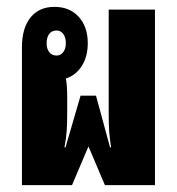

<svg xmlns="http://www.w3.org/2000/svg" viewBox="-20 -540 516 560"><path d="M44 0V-402Q44 -458 69 -489Q94 -520 139 -520Q183 -520 209.5 -491Q236 -462 236 -414Q236 -375 218.5 -347.5Q201 -320 172 -311Q176 -293 176 -257V-212Q176 -179 174.5 -158Q173 -137 168 -110H171L215 -261H260L301 -110H304Q300 -136 298.5 -156.5Q297 -177 297 -212V-512H432V0H286L238 -113L190 0ZM145 -378Q157 -378 164.5 -388Q172 -398 172 -414Q172 -431 164.5 -441Q157 -451 145 -451Q131 -451 123.5 -441Q116 -431 116 -414Q116 -398 123.5 -388Q131 -378 145 -378Z"/></svg>

Font: Noto Sans Thai Looped UI Condensed ExtraBold
Style: Regular
Weight: 800
Width: 3
Designer: Cadson Demak Team
Foundry: Cadson Demak Co., Ltd.
Version: Version 1.000